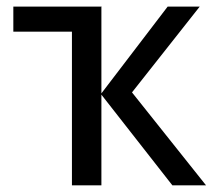

<svg xmlns="http://www.w3.org/2000/svg" viewBox="-20 -556 642 576"><path d="M482.9 -536.1H579.1L376 -278.8L598.1 0H497.1L284.2 -272V0H195.8V-460.9H20V-536.1H285.2L284.2 -535.2V-275.9Z"/></svg>

Font: WenQuanYi Micro Hei
Style: Regular
Weight: 400
Foundry: Ascender Corporation
Version: Version 0.2.0-beta